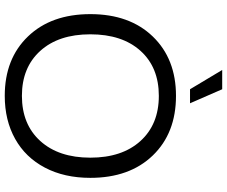

<svg xmlns="http://www.w3.org/2000/svg" viewBox="-96 -882 987 836"><g transform="rotate(90 398.0 -464.5)"><path d="M397.9 8.8Q236.3 8.8 139.2 -92.3Q42 -193.4 42 -363.8Q42 -534.7 139.4 -635.7Q236.8 -736.8 397.9 -736.8Q560.1 -736.8 657.5 -635.7Q754.9 -534.7 754.9 -363.8Q754.9 -250.5 710.4 -166Q666 -81.5 585.2 -36.4Q504.4 8.8 397.9 8.8ZM129.9 -363.8Q129.9 -225.6 202.1 -145.8Q274.4 -65.9 397.9 -65.9Q522 -65.9 594.5 -146Q667 -226.1 667 -363.8Q667 -502 594.5 -582Q522 -662.1 397.9 -662.1Q273.9 -662.1 201.9 -582.3Q129.9 -502.4 129.9 -363.8ZM285.2 -938H369.1L430.2 -797.9H369.1Z"/></g></svg>

Font: Lumene Sans
Style: Regular
Weight: 400
Designer: Deni Anggara
Version: Version 1.003;Glyphs 3.1.2 (3151)